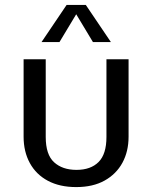

<svg xmlns="http://www.w3.org/2000/svg" viewBox="-20 -741 620 781"><path d="M166 -500V-184Q166 -112 200 -81Q234 -50 291 -50Q349 -50 381 -82Q413 -114 413 -184V-500H503V-185Q503 -125 478 -79Q453 -33 405.5 -6.5Q358 20 290 20Q223 20 175 -5.5Q127 -31 101.5 -77.5Q76 -124 76 -185V-500ZM251 -721H329L431 -570H358L290 -683L222 -570H149Z"/></svg>

Font: Moderustic
Style: Regular
Weight: 400
Designer: Tural Alisoy
Foundry: TAFT Foundry
Version: Version 2.120